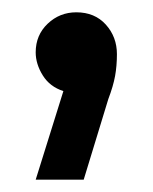

<svg xmlns="http://www.w3.org/2000/svg" viewBox="-20 -142 248 312"><path d="M38 150 83 6Q61 -1 49.5 -19.5Q38 -38 38 -57Q38 -85 57.5 -103.5Q77 -122 104 -122Q134 -122 152 -102Q170 -82 170 -54Q170 -35 167 -18.5Q164 -2 156 19L116 150Z"/></svg>

Font: MuseoModerno Thin
Style: Regular
Weight: 400
Version: Version 1.003